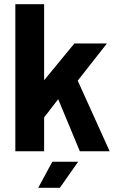

<svg xmlns="http://www.w3.org/2000/svg" viewBox="-20 -720 548 914"><path d="M53 0H190V-161L257 -248L360 0H502L350 -336L489 -513H334L190 -338V-700H53ZM162 174H265L352 50H229Z"/></svg>

Font: Vanilla Cream ExtraBold
Style: Regular
Weight: 800
Designer: Jeremy Tribby, Jinavaṁso
Foundry: Tribby Type
Version: Version 1.422;Glyphs 3.1.2 (3151)